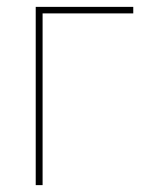

<svg xmlns="http://www.w3.org/2000/svg" viewBox="-20 -539 432 559"><path d="M84 0V-519H368V-500H104V0Z"/></svg>

Font: Raleway Thin
Style: Regular
Weight: 100
Designer: Matt McInerney, Pablo Impallari, Rodrigo Fuenzalida
Foundry: Matt McInerney, Pablo Impallari, Rodrigo Fuenzalida
Version: Version 4.026